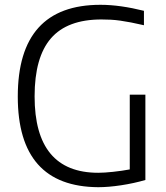

<svg xmlns="http://www.w3.org/2000/svg" viewBox="-20 -770 691 799"><path d="M389 9Q54 7 54 -368Q54 -750 398 -750Q440 -750 485.5 -743.5Q531 -737 579 -725V-665Q549 -672 525.5 -676.5Q502 -681 481 -684Q460 -687 441 -688Q422 -689 402 -689Q260 -689 192 -610.5Q124 -532 124 -369Q124 -51 389 -51Q414 -51 451 -55Q488 -59 520 -65V-376H585V-21Q537 -7 484 1Q431 9 389 9Z"/></svg>

Font: EncodeSans
Style: Light
Weight: 300
Designer: Pablo Impallari, Andres Torresi
Foundry: Pablo Impallari, Andres Torresi
Version: Version 1.000; ttfautohint (v1.4.1)